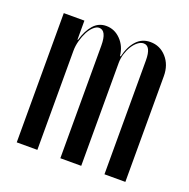

<svg xmlns="http://www.w3.org/2000/svg" viewBox="-97 -598 680 691"><g transform="rotate(20 243.0 -252.0)"><path d="M283 -419Q292 -458 313 -481Q334 -504 366 -504Q403 -504 428 -476Q453 -448 453 -405V0H373V-436Q373 -491 345 -491Q334 -491 323 -482.5Q312 -474 303.5 -460.5Q295 -447 289.5 -429.5Q284 -412 284 -394V0H204V-431Q204 -489 175 -489Q165 -489 154 -479Q143 -469 135 -453.5Q127 -438 121.5 -418.5Q116 -399 116 -379V0H37V-495H116V-422H118Q129 -460 148.5 -482Q168 -504 197 -504Q229 -504 252.5 -480Q276 -456 280 -419Z"/></g></svg>

Font: Moniqa SemBd Narrow Display
Style: Regular
Weight: 600
Width: 4
Designer: Rajesh Rajput
Foundry: Rajesh Rajput
Version: Version 1.000